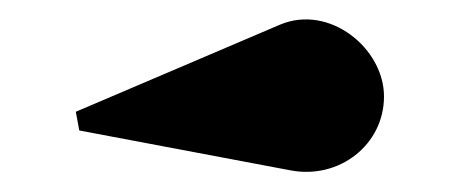

<svg xmlns="http://www.w3.org/2000/svg" viewBox="-20 -853 464 195"><path d="M275 -680C324.5 -670.5 370 -706 370 -755C370 -804 314.5 -849 264.5 -828L57 -739.5L60.5 -720.5Z"/></svg>

Font: Bodoni* 11pt Fatface
Style: Regular
Weight: 900
Version: Version 2.3